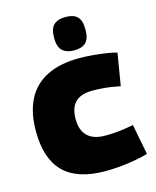

<svg xmlns="http://www.w3.org/2000/svg" viewBox="-116 -849 765 939"><g transform="rotate(-15 266.5 -379.5)"><path d="M22 -266Q22 -362 55.5 -426.5Q89 -491 155 -524Q221 -557 317 -557Q351 -557 385.5 -554Q420 -551 451 -546.5Q482 -542 507 -535L480 -372Q455 -377 431 -380.5Q407 -384 384 -385.5Q361 -387 339 -387Q301 -387 275.5 -374.5Q250 -362 237.5 -337Q225 -312 225 -273Q225 -234 239 -208.5Q253 -183 279.5 -170.5Q306 -158 344 -158Q368 -158 390.5 -159.5Q413 -161 437 -164.5Q461 -168 488 -173L518 -19Q473 -6 414.5 2Q356 10 300 10Q159 10 90.5 -58.5Q22 -127 22 -266ZM306 -600Q267 -600 246.5 -619.5Q226 -639 226 -684Q226 -731 246.5 -750Q267 -769 306 -769Q346 -769 365.5 -750Q385 -731 385 -684Q385 -639 365.5 -619.5Q346 -600 306 -600Z"/></g></svg>

Font: Georama ExtraCondensed Thin ExtraBold
Style: Regular
Weight: 800
Version: Version 1.001